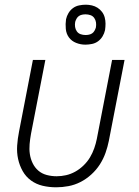

<svg xmlns="http://www.w3.org/2000/svg" viewBox="-20 -785 590 817"><path d="M219 12Q189 12 161.5 5.5Q134 -1 112 -17Q90 -33 76.5 -57Q63 -81 57 -108.5Q51 -136 53 -165.5Q55 -195 61 -225L120 -530H173L112 -216Q108 -194 106 -172Q104 -150 107 -129.5Q110 -109 119 -90.5Q128 -72 143 -59Q158 -46 178.5 -40.5Q199 -35 221 -35Q241 -35 261 -39.5Q281 -44 300 -54.5Q319 -65 335.5 -81Q352 -97 363 -115.5Q374 -134 381 -154Q388 -174 392 -194L457 -530H510L443 -185Q438 -160 429 -134.5Q420 -109 405 -85.5Q390 -62 368.5 -42.5Q347 -23 322.5 -10.5Q298 2 271.5 7Q245 12 219 12ZM343 -595Q323 -595 304 -602.5Q285 -610 273.5 -625.5Q262 -641 260 -662Q258 -683 261 -703Q264 -717 271.5 -729.5Q279 -742 290.5 -750.5Q302 -759 316.5 -762Q331 -765 345 -765Q358 -765 371 -762Q384 -759 395 -752Q406 -745 414 -734.5Q422 -724 425.5 -711Q429 -698 429 -684.5Q429 -671 427 -657Q424 -643 416.5 -630.5Q409 -618 397.5 -609.5Q386 -601 371.5 -598Q357 -595 343 -595ZM344 -636Q351 -636 358.5 -637.5Q366 -639 372 -643Q378 -647 382 -654Q386 -661 388 -668Q390 -679 388.5 -689.5Q387 -700 381 -708.5Q375 -717 365 -720.5Q355 -724 344 -724Q337 -724 329.5 -722.5Q322 -721 316 -717Q310 -713 306 -706Q302 -699 300 -692Q298 -681 299.5 -670.5Q301 -660 307 -651.5Q313 -643 323 -639.5Q333 -636 344 -636Z"/></svg>

Font: Lode Dark Term
Style: Italic
Weight: 400
Italic angle: -11°
Monospace: yes
Designer: Belleve Invis
Foundry: Belleve Invis
Version: Version 29.2.0